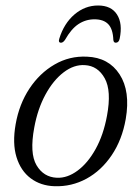

<svg xmlns="http://www.w3.org/2000/svg" viewBox="-20 -652 498 681"><path d="M288.5 -451Q365.5 -448 404.2 -388.2Q443 -328.5 426 -230Q413 -156 376.2 -101.5Q339.5 -47 286.8 -18.2Q234 10.5 173.5 8.5Q124.5 7 89 -19.5Q53.5 -46 38.5 -94.8Q23.5 -143.5 35.5 -211.5Q48 -282.5 84.2 -337.5Q120.5 -392.5 173.5 -423.2Q226.5 -454 288.5 -451ZM182 -21.5Q219 -20 255.2 -46.8Q291.5 -73.5 319.2 -123.5Q347 -173.5 359.5 -241.5Q376 -330 351.5 -374.2Q327 -418.5 281 -421Q242.5 -423.5 205.8 -395.5Q169 -367.5 141.2 -316.5Q113.5 -265.5 101.5 -199.5Q84.5 -108.5 109.5 -66Q134.5 -23.5 182 -21.5ZM315 -583.5Q284 -583.5 258.2 -566.5Q232.5 -549.5 210.5 -510.5Q203.5 -500.5 196.5 -500.5Q185.5 -500.5 190.5 -515.5Q207 -569 244.2 -600.8Q281.5 -632.5 328 -632.5Q374.5 -632.5 395 -600.5Q415.5 -568.5 404.5 -515Q401.5 -500.5 390.5 -500.5Q383 -500.5 382 -510.5Q380.5 -549 364 -566.2Q347.5 -583.5 315 -583.5Z"/></svg>

Font: Fraunces 72pt S050 Light
Style: Italic
Weight: 300
Italic angle: -16°
Version: Version 1.000; ttfautohint (v1.8.3)